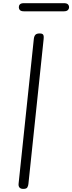

<svg xmlns="http://www.w3.org/2000/svg" viewBox="-20 -1220 466 1240"><path d="M130.5 0Q113.5 0 106 -8.8Q98.5 -17.5 100 -33L198.5 -969Q200.5 -986.5 208.5 -995.2Q216.5 -1004 236.5 -1004Q249.5 -1004 255.2 -999.8Q261 -995.5 262 -986.8Q263 -978 261.5 -964.5L163.5 -32.5Q162.5 -21 157 -10.5Q151.5 0 130.5 0ZM134.5 -1147Q116 -1147 108.8 -1154.8Q101.5 -1162.5 101.5 -1173.5Q101.5 -1184.5 108.8 -1192Q116 -1199.5 134.5 -1199.5H393Q411 -1199.5 418.5 -1192Q426 -1184.5 426 -1173.5Q426 -1163 418.2 -1155Q410.5 -1147 393 -1147Z"/></svg>

Font: Edu NSW ACT Hand
Style: Regular
Weight: 400
Designer: Tina and Corey Anderson, Eben Sorkin, Mirko Velimirovic
Foundry: Sorkin Type Co.
Version: Version 2.000